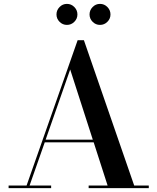

<svg xmlns="http://www.w3.org/2000/svg" viewBox="-20 -973 814 993"><path d="M443.1 -898.3Q443.1 -920.5 459.1 -936.7Q475 -952.9 497.2 -952.9Q519.4 -952.9 535.4 -936.7Q551.4 -920.5 551.4 -898.3Q551.4 -876.1 535.4 -860.2Q519.4 -844.2 497.2 -844.2Q475 -844.2 459.1 -860.2Q443.1 -876.1 443.1 -898.3ZM272.1 -898.3Q272.1 -920.5 288.1 -936.7Q304 -952.9 326.2 -952.9Q348.4 -952.9 364.4 -936.7Q380.4 -920.5 380.4 -898.3Q380.4 -876.1 364.4 -860.2Q348.4 -844.2 326.2 -844.2Q304 -844.2 288.1 -860.2Q272.1 -876.1 272.1 -898.3ZM24.5 -13.5H117.5L381.5 -765H414L674 -13.5H749.5V0H438.5V-13.5H536.5L464.5 -237H211.5L133 -13.5H244.5V0H24.5ZM343 -613.5 216 -250.5H460Z"/></svg>

Font: Bodoni* 16 Medium
Style: Regular
Weight: 500
Version: Version 2.2